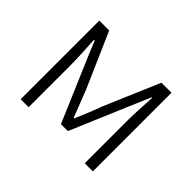

<svg xmlns="http://www.w3.org/2000/svg" viewBox="-116 -726 920 920"><g transform="rotate(45 344.0 -266.5)"><path d="M100 0H154V-288C154 -331 150 -397 147 -450H152C167 -411 184 -372 200 -335L321 -52H368L488 -335C504 -372 521 -411 537 -450H541C538 -397 534 -331 534 -288V0H589V-533H521L401 -252C385 -207 366 -162 347 -117H342C326 -162 307 -207 290 -252L167 -533H100Z"/></g></svg>

Font: Spoqa Han Sans Neo Light
Style: Regular
Weight: 300
Designer: [Spoqa Han Sans Neo] Dong-huui Kim ___ Younghwa Kang ___ Yujin Lee ___ [Noto Sans] Ryoko NISHIZUKA ____ (kana & ideograp
Foundry: Spoqa (http://www.spoqa-han-sans.com)
Version: Version 1.100;hotconv 1.0.109;makeotfexe 2.5.65596